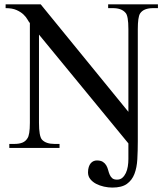

<svg xmlns="http://www.w3.org/2000/svg" viewBox="-20 -682 763 885"><path d="M685.1 -644.5Q664.1 -644.5 648.9 -638.4Q633.8 -632.3 625.5 -619.6Q615.2 -603 615.2 -547.4V-31.2Q615.2 12.7 613 51.8Q610.8 90.8 599.6 119.9Q588.4 148.9 564.7 165.8Q541 182.6 497.6 182.6Q479 182.6 459.2 178.2Q439.5 173.8 423.1 165.3Q406.7 156.7 396.2 143.6Q385.7 130.4 385.7 112.8Q385.7 98.1 389.2 87.6Q392.6 77.1 398.2 70.6Q403.8 64 411.1 60.8Q418.5 57.6 426.3 57.6Q444.3 57.6 454.3 64.2Q464.4 70.8 470 80.6Q475.6 90.3 478.5 101.8Q481.4 113.3 485.6 123Q489.7 132.8 497.3 139.4Q504.9 146 519.5 146Q534.2 146 543.9 137.5Q553.7 128.9 560.1 115.5Q566.4 102.1 569.1 85.2Q571.8 68.4 571.8 51.3V-21L159.7 -522.5V-115.7Q159.7 -54.7 173.3 -38.6Q191.4 -18.6 231.4 -18.6H254.4V0H22.9V-18.6H45.9Q67.9 -18.6 82.8 -24.4Q97.7 -30.3 106 -43.9Q117.7 -59.1 117.7 -115.7V-575.7Q112.8 -581.1 106.4 -592.5Q100.1 -604 87.9 -615.5Q75.7 -627 56.2 -635.7Q36.6 -644.5 5.9 -644.5V-662.1H167.5L571.8 -166.5V-547.4Q571.8 -610.4 558.1 -623.5Q540 -644.5 500.5 -644.5H478.5V-662.1H708V-644.5Z"/></svg>

Font: Doulos SIL Eur
Style: Regular
Weight: 400
Designer: Walt Agee, Victor Gaultney, Peter Martin, Debbi Hosken, Becca Hirsbrunner
Foundry: SIL International
Version: Version 5.000